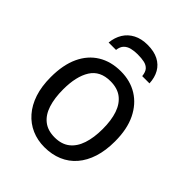

<svg xmlns="http://www.w3.org/2000/svg" viewBox="-210 -860 990 990"><g transform="rotate(45 285.0 -365.0)"><path d="M520 -269Q520 -202 503.5 -150.5Q487 -99 456 -63Q425 -27 381 -8.5Q337 10 283 10Q233 10 190.5 -8.5Q148 -27 116.5 -63Q85 -99 68 -150.5Q51 -202 51 -269Q51 -358 79.5 -419.5Q108 -481 161 -513.5Q214 -546 286 -546Q355 -546 407.5 -513.5Q460 -481 490 -419.5Q520 -358 520 -269ZM141 -269Q141 -206 156 -159.5Q171 -113 203 -88Q235 -63 285 -63Q335 -63 367 -88Q399 -113 414.5 -159.5Q430 -206 430 -269Q430 -333 414.5 -378Q399 -423 367 -447.5Q335 -472 284 -472Q209 -472 175 -418Q141 -364 141 -269ZM287 -740Q334 -740 366 -723.5Q398 -707 415 -677Q432 -647 434 -606H381Q378 -634 366 -647Q354 -660 334 -664.5Q314 -669 285 -669Q261 -669 240.5 -664Q220 -659 206.5 -645.5Q193 -632 190 -606H136Q140 -646 158.5 -676Q177 -706 209.5 -723Q242 -740 287 -740Z"/></g></svg>

Font: Noto Sans Display
Style: Regular
Weight: 400
Designer: Monotype Design Team
Foundry: Monotype Imaging Inc.
Version: Version 2.003